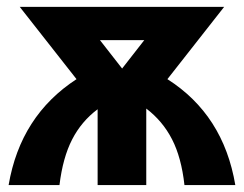

<svg xmlns="http://www.w3.org/2000/svg" viewBox="-20 -535 705 555"><path d="M201.2 -306.2 37.1 -515.1H627.9L463.9 -306.2Q626 -203.1 660.2 0H513.2Q504.4 -79.6 477.3 -132.3Q450.2 -185.1 402.8 -221.2V0H262.2V-219.2Q215.3 -184.1 188.5 -131.8Q161.6 -79.6 151.9 0H4.9Q39.1 -200.7 201.2 -306.2ZM397 -418.9H269L333 -336.9Z"/></svg>

Font: LT Superior
Style: Bold
Weight: 400
Designer: Daniel Lyons
Foundry: LyonsType
Version: Version 1.000